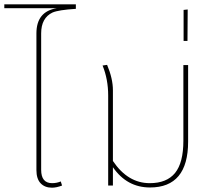

<svg xmlns="http://www.w3.org/2000/svg" viewBox="-30 -861 1014 891"><path d="M322 -820Q242 -815 214 -803Q161 -778 161 -706V-73Q161 -11 212 -11Q233 -11 252 -19L258 0Q232 10 211 10Q178 10 158.5 -10.5Q139 -31 139 -72V-706Q139 -808 234 -823H-10V-841H322Z M821 -559H843V-204Q843 9 666 9Q559 9 494 -85V0H472V-148V-418Q472 -493 446 -557L467 -560Q494 -496 494 -442V-114Q563 -11 665 -11Q744 -11 782.5 -58.5Q821 -106 821 -208Z M822 -671V-815L841 -817L840 -671Z"/></svg>

Font: FiraGO Thin
Style: Regular
Weight: 100
Designer: bBox Type
Foundry: bBox Type GmbH
Version: Version 1.001;PS 001.001;hotconv 1.0.88;makeotf.lib2.5.64775